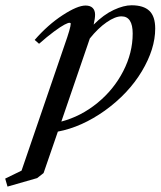

<svg xmlns="http://www.w3.org/2000/svg" viewBox="-111 -479 609 728"><path d="M-82.5 228.5 -91.3 198.2 -29.3 168 133.8 -308.1Q157.2 -374 157.2 -389.2Q157.2 -392.6 152.3 -392.6Q147 -392.6 133.3 -385.5Q119.6 -378.4 93.8 -359.4Q67.9 -340.3 37.1 -313L20.5 -327.6Q70.8 -385.3 126.7 -421.6Q182.6 -458 213.4 -458Q231 -458 240.2 -449Q249.5 -439.9 249.5 -423.3Q249.5 -409.7 244.1 -385.7Q282.2 -423.8 320.3 -441.4Q358.4 -459 387.7 -459Q433.1 -459 455.3 -438Q477.5 -417 477.5 -370.6Q477.5 -293.5 426.8 -208.7Q376 -124 286.6 -59.6Q198.7 2.9 108.4 20L54.2 177.2L29.8 196.3ZM221.2 -308.6 121.6 -18.1Q195.8 -37.6 258.1 -88.4Q320.3 -139.2 356.2 -209Q392.1 -278.8 392.1 -351.6Q392.1 -417 349.6 -417Q325.7 -417 293.2 -394.5Q260.7 -372.1 229.5 -333Q227.1 -325.2 221.2 -308.6Z"/></svg>

Font: Elstob 8pt Medium
Style: Italic
Weight: 500
Italic angle: -20°
Designer: Peter S. Baker
Version: Version 1.015